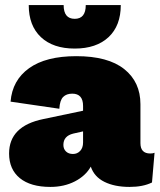

<svg xmlns="http://www.w3.org/2000/svg" viewBox="-20 -733 634 763"><path d="M460 -712.9Q460 -630.9 411.4 -585.4Q362.8 -540 276.9 -540Q190.9 -540 142.6 -585.4Q94.2 -630.9 94.2 -712.9H232.9Q232.9 -658.2 276.9 -658.2Q320.8 -658.2 320.8 -712.9ZM310.1 -312Q310.1 -360.8 267.1 -360.8Q244.1 -360.8 231 -347.7Q217.8 -334.5 215.8 -300.8L22 -329.1Q28.8 -414.1 95.5 -461.9Q162.1 -509.8 283.2 -509.8Q409.2 -509.8 473.6 -458.5Q538.1 -407.2 538.1 -318.8V-164.1Q538.1 -123 577.1 -123Q588.4 -123 594.2 -126L584 -7.8Q548.3 9.8 495.1 9.8Q435.5 9.8 395 -10.3Q354.5 -30.3 340.8 -70.8Q320.3 -34.2 277.6 -12.2Q234.9 9.8 180.2 9.8Q101.6 9.8 58.8 -25.1Q16.1 -60.1 16.1 -123Q16.1 -231.9 151.9 -259.8L310.1 -293ZM231.9 -157.2Q231.9 -141.1 242.2 -131.1Q252.4 -121.1 270 -121.1Q287.1 -121.1 298.6 -133.3Q310.1 -145.5 310.1 -167V-210.9L271 -202.1Q231.9 -192.4 231.9 -157.2Z"/></svg>

Font: Work Sans Black
Style: Regular
Weight: 900
Designer: Wei Huang
Foundry: Wei Huang
Version: Version 2.012